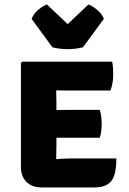

<svg xmlns="http://www.w3.org/2000/svg" viewBox="-20 -822 568 844"><path d="M72 -545.5 77.5 -551H227V-425Q227 -409 227.5 -398Q228 -387 228 -371.5V-184Q228 -165.5 227.5 -153.5Q227 -141.5 227 -123.5V2H163.5Q121 2 96.5 -22.2Q72 -46.5 72 -87.5ZM418.5 -339Q423.5 -325.5 425.2 -308.2Q427 -291 427 -279Q427 -265 425.2 -247.8Q423.5 -230.5 418.5 -216.5H290.5Q279 -216.5 256.5 -216.5Q234 -216.5 210.8 -216.8Q187.5 -217 173 -217.5V-337Q187.5 -337.5 210.8 -338Q234 -338.5 256.5 -338.8Q279 -339 290.5 -339ZM473 -551Q476.5 -534 477 -518.5Q477.5 -503 477.5 -489Q477.5 -475.5 474.8 -458.5Q472 -441.5 465.5 -424H290.5Q279 -424 256.5 -424.2Q234 -424.5 210.8 -425Q187.5 -425.5 173 -426V-551ZM491.5 -125.5Q491.5 -54 469.2 -26Q447 2 394 2H175V-119.5Q204 -120.5 222.2 -122Q240.5 -123.5 256.8 -124.5Q273 -125.5 296 -125.5ZM210.5 -614 119 -739Q128 -763 149.5 -780Q171 -797 186 -802.5L277.5 -716L369 -802.5Q384 -797 405.5 -780Q427 -763 436.5 -739L344.5 -614Q331 -610.5 313.5 -608.2Q296 -606 277.5 -606Q259 -606 241.5 -608.2Q224 -610.5 210.5 -614Z"/></svg>

Font: Signika SC
Style: Regular
Weight: 300
Designer: Anna Giedryś
Foundry: Anna Giedryś
Version: Version 2.000